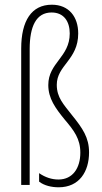

<svg xmlns="http://www.w3.org/2000/svg" viewBox="-20 -785 431 815"><path d="M312 -643C312 -713 273 -765 200 -765C114 -765 70 -697 70 -579V0H106V-577C106 -672 133 -732 199 -732C251 -732 276 -694 276 -643C276 -542 185 -519 185 -424C185 -367 215 -326 255 -277C294 -231 321 -196 321 -137C321 -72 289 -23 228 -23C200 -23 172 -32 146 -50V-14C168 3 199 10 229 10C317 10 358 -57 358 -138C358 -201 331 -240 285 -297C250 -342 221 -371 221 -425C221 -508 312 -531 312 -643Z"/></svg>

Font: Noto Sans Bengali ExtraCondensed ExtraLight
Style: Regular
Weight: 200
Width: 2
Designer: Joana Ranito - Universal Thirst; Jelle Bosma - Monotype Design Team
Foundry: Universal Thirst ehf.
Version: Version 3.000